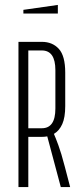

<svg xmlns="http://www.w3.org/2000/svg" viewBox="-20 -760 340 780"><path d="M55 0V-590H150Q193 -590 219 -561.5Q245 -533 245 -465V-329Q245 -283 233 -256Q221 -229 199 -216Q205 -203 217 -170.5Q229 -138 243 -84L265 0H227L172 -206Q167 -205 161.5 -204.5Q156 -204 150 -204H95V0ZM150 -239Q205 -239 205 -319V-475Q205 -555 150 -555H95V-239ZM75 -705V-720L215 -740V-705Z"/></svg>

Font: Exetegue Light
Style: Regular
Weight: 300
Designer: Fábio Duarte Martins
Foundry: Fábio Duarte Martins
Version: Version 0.001